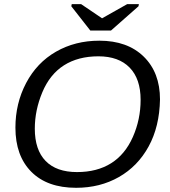

<svg xmlns="http://www.w3.org/2000/svg" viewBox="-20 -894 818 924"><path d="M458 -698.2Q593.3 -698.2 671.6 -621.6Q750 -544.9 750 -415.5Q747.6 -284.7 695.3 -189.2Q643.1 -93.8 552.2 -42Q461.4 9.8 346.2 9.8Q207.5 9.8 130.9 -67.1Q54.2 -144 54.2 -279.8Q54.2 -396.5 105.7 -494.4Q157.2 -592.3 249.5 -645.3Q341.8 -698.2 458 -698.2ZM453.6 -623Q356 -623 287.8 -579.6Q219.7 -536.1 183.6 -449.7Q147.5 -363.3 147.5 -274.9Q147.5 -172.9 199.5 -119.4Q251.5 -65.9 350.6 -65.9Q446.8 -65.9 514.4 -108.2Q582 -150.4 619.4 -234.9Q656.7 -319.3 656.7 -413.6Q656.7 -514.6 603.8 -568.8Q550.8 -623 453.6 -623ZM514.2 -747.1H414.6L323.2 -863.8L325.2 -874H370.6L470.7 -806.2H471.7L591.8 -874H648.4L646.5 -863.8Z"/></svg>

Font: Liberation Sans
Style: Italic
Weight: 400
Italic angle: -12°
Designer: Steve Matteson
Foundry: Ascender Corporation
Version: Version 2.1.5